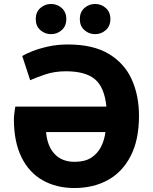

<svg xmlns="http://www.w3.org/2000/svg" viewBox="-20 -933 770 967"><path d="M355 14Q264 14 195 -25Q126 -64 88 -141.5Q50 -219 50 -333Q50 -344 52.5 -364.5Q55 -385 57 -396H516Q506 -494 458 -534Q410 -574 312 -574Q254 -574 206 -557.5Q158 -541 132 -529L92 -651Q108 -661 141.5 -674.5Q175 -688 221.5 -698.5Q268 -709 322 -709Q449 -709 528 -661.5Q607 -614 643.5 -533Q680 -452 680 -350Q680 -228 638 -147Q596 -66 523 -26Q450 14 355 14ZM356 -118Q407 -118 439 -138.5Q471 -159 488.5 -193Q506 -227 511 -268H212Q218 -197 255 -157.5Q292 -118 356 -118ZM459 -761Q428 -761 405 -781.5Q382 -802 382 -837Q382 -872 405 -892.5Q428 -913 459 -913Q490 -913 513 -892.5Q536 -872 536 -837Q536 -802 513 -781.5Q490 -761 459 -761ZM237 -761Q206 -761 183 -781.5Q160 -802 160 -837Q160 -872 183 -892.5Q206 -913 237 -913Q268 -913 291 -892.5Q314 -872 314 -837Q314 -802 291 -781.5Q268 -761 237 -761Z"/></svg>

Font: Ubuntu Sans ExtraBold
Style: Regular
Weight: 800
Designer: Dalton Maag Ltd
Foundry: Dalton Maag Ltd
Version: Version 1.006; ttfautohint (v1.8.4.7-5d5b)